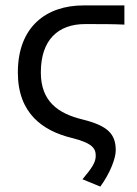

<svg xmlns="http://www.w3.org/2000/svg" viewBox="-20 -506 506 710"><path d="M285 157 351 184C388 133 408 79 408 50C408 -11 378 -41 286 -64C194 -86 131 -132 131 -238C131 -359 195 -417 295 -417C349 -417 401 -417 440 -415V-486H289C152 -486 46 -408 46 -238C46 -86 139 -22 245 4C322 23 334 43 334 70C334 94 321 114 285 157Z"/></svg>

Font: Cambridge Sans
Style: Regular
Weight: 400
Version: Version 2.020;PS 002.020;hotconv 1.0.88;makeotf.lib2.5.64775